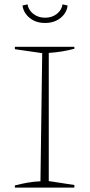

<svg xmlns="http://www.w3.org/2000/svg" viewBox="-20 -858 411 878"><path d="M48 0V-10Q79 -18 108 -23Q137 -28 165 -29L173 -615L48 -633V-644H320V-635Q294 -628 264.5 -623Q235 -618 203 -616V-30L320 -12V0ZM186 -753Q143 -753 115 -776.5Q87 -800 83 -833L106 -838Q110 -812 132.5 -794.5Q155 -777 186 -777Q218 -777 240 -794.5Q262 -812 266 -838L289 -833Q286 -800 257.5 -776.5Q229 -753 186 -753Z"/></svg>

Font: Piazzolla Thin
Style: Regular
Weight: 100
Designer: Juan Pablo del Peral
Foundry: Huerta Tipografica
Version: Version 1.330